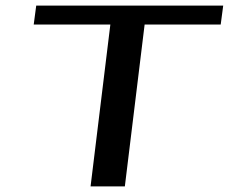

<svg xmlns="http://www.w3.org/2000/svg" viewBox="-20 -669 821 689"><path d="M772 -581 781 -649H110L101 -581H376L305 0H428L499 -581Z"/></svg>

Font: Gamestation Extended
Style: Italic
Weight: 400
Width: 7
Designer: Jonas Hecksher
Foundry: Jonas Hecksher, Playtypeª, e-types AS
Version: Version 1.003